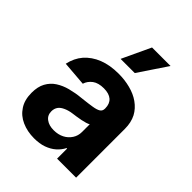

<svg xmlns="http://www.w3.org/2000/svg" viewBox="-222 -895 1024 1024"><g transform="rotate(45 290.0 -383.0)"><path d="M215.8 10.3Q164.6 10.3 123 -8.3Q82 -26.4 58.6 -62.5Q34.7 -98.1 34.7 -152.3Q34.7 -198.2 51.3 -228.5Q68.4 -259.8 97.2 -278.3Q127 -297.4 162.6 -306.6Q202.1 -316.9 239.7 -320.3Q293.9 -326.2 316.4 -330.1Q345.7 -334.5 358.9 -343.3Q371.6 -351.6 371.6 -369.1V-371.6Q371.6 -405.3 351.1 -423.8Q330.1 -441.9 291 -441.9Q250 -441.9 226.1 -424.3Q201.7 -405.8 193.8 -379.4L54.2 -390.6Q65.4 -441.9 95.7 -477.1Q127.9 -513.7 176.8 -533.2Q226.1 -552.7 291.5 -552.7Q337.9 -552.7 378.9 -542Q422.4 -530.8 453.1 -508.8Q486.3 -485.4 504.4 -451.7Q522.9 -416 522.9 -367.7V0H379.4V-75.7H375.5Q362.3 -49.8 340.3 -30.8Q319.3 -12.2 287.1 -0.5Q256.8 10.3 215.8 10.3ZM259.3 -94.2Q293 -94.2 318.4 -107.4Q343.3 -120.1 358.4 -143.6Q373 -166 373 -194.8V-252.9Q367.7 -249 353.5 -244.6Q337.9 -240.2 326.2 -237.8Q305.7 -233.9 295.4 -232.4Q286.6 -231 267.6 -228.5Q241.7 -225.1 221.2 -215.8Q200.2 -206.5 190.4 -193.4Q179.2 -178.2 179.2 -157.2Q179.2 -126.5 202.1 -110.4Q223.6 -94.2 259.3 -94.2ZM349.6 -615.7H242.7L318.4 -777.3H458Z"/></g></svg>

Font: My Font
Style: Bold
Weight: 500
Designer: Rasmus Andersson
Foundry: rsms
Version: Version 0.001